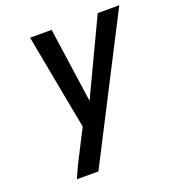

<svg xmlns="http://www.w3.org/2000/svg" viewBox="-133 -841 866 947"><g transform="rotate(-20 300.0 -367.5)"><path d="M222 0H109Q128 -44 149.5 -87Q171 -130 193 -172L225 -234L193 -403L131 -735H244L300 -342L486 -735H599Z"/></g></svg>

Font: Iosevka Semibold Extended
Style: Italic
Weight: 600
Width: 7
Italic angle: -9°
Monospace: yes
Designer: Belleve Invis
Foundry: Belleve Invis
Version: Version 32.5.0; ttfautohint (v1.8.4)